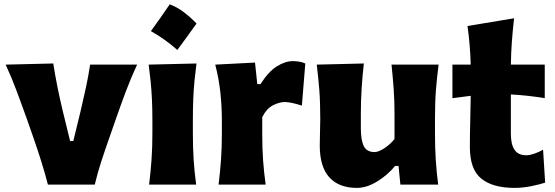

<svg xmlns="http://www.w3.org/2000/svg" viewBox="-20 -873 2623 908"><path d="M206.5 0Q192.9 -53.7 175.8 -107.9Q158.7 -162.1 140.6 -214.4L105.5 -314.9Q83 -377.4 59.3 -441.2Q35.6 -504.9 6.8 -567.4L231.9 -572.8Q240.7 -516.6 252 -460.4Q263.2 -404.3 276.9 -347.7L311.5 -206.1H326.7L361.3 -348.1Q375 -406.2 386.7 -460.7Q398.4 -515.1 406.2 -567.4H628.4Q599.1 -504.4 575.2 -440.7Q551.3 -377 529.3 -314L494.1 -212.9Q475.1 -159.2 458 -106.4Q440.9 -53.7 428.2 0Z M782.8 -852.6Q818.2 -839.2 849.9 -815Q881.6 -790.8 909.5 -761.8Q887.5 -731.2 864.9 -699.8Q842.4 -668.4 818.7 -636.7Q791.4 -660.8 760.2 -683.4Q729.1 -706 693.6 -725.8Q717.2 -758.1 739.3 -789.7Q761.3 -821.4 782.8 -852.6ZM685.1 0Q692.4 -60.1 696.5 -116.9Q700.7 -173.8 700.7 -244.6V-300.8Q700.7 -358.9 698.5 -403.8Q696.3 -448.7 692.4 -488Q688.5 -527.3 683.1 -567.4L909.2 -572.8Q903.8 -532.2 899.9 -492.2Q896 -452.1 894 -406Q892.1 -359.9 892.1 -300.8V-244.6Q892.1 -173.8 895.8 -116.9Q899.4 -60.1 907.7 0Z M1013.7 0Q1021 -60.1 1025.1 -116.9Q1029.3 -173.8 1029.3 -244.6V-300.8Q1029.3 -366.2 1022.5 -432.4Q1015.6 -498.5 998 -567.4L1186 -577.1L1196.8 -475.1H1211.9Q1249.5 -534.2 1289.1 -559.1Q1328.6 -584 1365.2 -584Q1377 -584 1393.1 -581.8Q1409.2 -579.6 1423.8 -572.8L1407.7 -373.5Q1386.7 -380.4 1364.3 -385.5Q1341.8 -390.6 1327.6 -390.6Q1302.2 -390.6 1272 -375.7Q1241.7 -360.8 1220.2 -319.3V-233.9Q1220.2 -171.4 1224.1 -115.7Q1228 -60.1 1236.3 0Z M1668 15.6Q1582.5 15.6 1537.4 -34.4Q1492.2 -84.5 1492.2 -185.1Q1492.2 -222.7 1493.4 -250.7Q1494.6 -278.8 1494.6 -309.6Q1494.6 -390.1 1490 -448.5Q1485.4 -506.8 1478 -567.4L1700.7 -572.8Q1693.8 -512.7 1690.2 -454.6Q1686.5 -396.5 1686.5 -334V-266.1Q1686.5 -209.5 1700.7 -181.6Q1714.8 -153.8 1752 -153.8Q1770 -153.8 1798.6 -172.6Q1827.1 -191.4 1845.7 -215.8V-334Q1845.7 -396.5 1841.8 -451.7Q1837.9 -506.8 1831.5 -567.4H2054.2Q2046.4 -506.8 2041.7 -448.5Q2037.1 -390.1 2037.1 -309.6V-244.6Q2037.1 -173.8 2040.8 -116.9Q2044.4 -60.1 2052.2 0H1873.5L1864.7 -88.4H1848.6Q1813.5 -45.4 1763.9 -14.9Q1714.4 15.6 1668 15.6Z M2413.6 15.6Q2310.5 15.6 2256.3 -28.1Q2202.1 -71.8 2202.1 -177.2Q2202.1 -231 2203.6 -289.6Q2205.1 -348.1 2206.1 -419.9L2119.6 -408.7V-567.4H2206.1Q2204.6 -616.7 2200.9 -660.4Q2197.3 -704.1 2190.9 -750L2411.1 -786.6Q2404.8 -729.5 2400.9 -678.7Q2397 -627.9 2396 -567.4H2556.2V-408.7Q2516.1 -415.5 2475.6 -419.9Q2435.1 -424.3 2396 -426.3V-239.7Q2396 -190.4 2413.3 -164.6Q2430.7 -138.7 2468.8 -138.7Q2484.4 -138.7 2506.1 -146Q2527.8 -153.3 2548.3 -165L2558.1 -9.3Q2535.2 -1.5 2493.9 7.1Q2452.6 15.6 2413.6 15.6Z"/></svg>

Font: Pinar ExtraBold
Style: Regular
Weight: 800
Designer: Amin Abedi
Version: Version 3.000